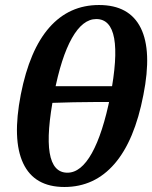

<svg xmlns="http://www.w3.org/2000/svg" viewBox="-20 -736 607 766"><path d="M237 10Q117 10 72.5 -84.5Q28 -179 63 -359Q98 -537 177 -626.5Q256 -716 375 -716Q496 -716 541.5 -624.5Q587 -533 552 -357Q517 -175 437 -82.5Q357 10 237 10ZM249 -47Q303 -47 346.5 -125Q390 -203 420 -352Q479 -660 364 -660Q310 -660 267 -584Q224 -508 196 -363Q134 -47 249 -47ZM166 -325 177 -392H456L445 -329Q398 -329 358 -329Q318 -329 273.5 -328Q229 -327 166 -325Z"/></svg>

Font: Vollkorn SemiBold
Style: Italic
Weight: 600
Italic angle: -11°
Designer: Friedrich Althausen
Foundry: Friedrich Althausen
Version: Version 5.000